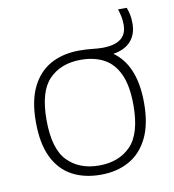

<svg xmlns="http://www.w3.org/2000/svg" viewBox="-80 -769 770 849"><g transform="rotate(-10 305.0 -344.5)"><path d="M305 9Q232 9 177.5 -20Q123 -49 92.5 -110.8Q62 -172.5 62 -270.5Q62 -366.5 92.8 -428Q123.5 -489.5 178.2 -519Q233 -548.5 305.5 -548.5Q337.5 -548.5 363.8 -545.5Q390 -542.5 409.5 -542.5Q462.5 -542.5 490.8 -563Q519 -583.5 519 -627Q519 -647.5 515.5 -664Q512 -680.5 506.5 -698H545.5Q552 -680.5 555.2 -664.2Q558.5 -648 558.5 -626Q558.5 -577 531.2 -546.5Q504 -516 452 -508Q548 -440 548 -270.5Q548 -174.5 517 -112.5Q486 -50.5 431.5 -20.8Q377 9 305 9ZM305 -32.5Q394 -32.5 447 -86.8Q500 -141 500 -269.5Q500 -356 476 -408.2Q452 -460.5 408.2 -483.8Q364.5 -507 305 -507Q216 -507 163 -453.2Q110 -399.5 110 -271Q110 -141.5 163 -87Q216 -32.5 305 -32.5Z"/></g></svg>

Font: Encode Sans Exp XLt
Style: Regular
Weight: 200
Width: 7
Designer: Multiple Designers
Foundry: Impallari Type
Version: Version 3.002; ttfautohint (v1.8.3) -l 8 -r 50 -G 200 -x 14 